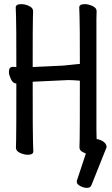

<svg xmlns="http://www.w3.org/2000/svg" viewBox="-20 -731 540 928"><path d="M495 -21Q495 -17 493 -14L422 164Q417 177 400.5 177Q384 177 367.5 168Q351 159 351 148Q351 141 353 138L395 11Q389 9 386 7Q364 -2 364 -18Q364 -30 365 -56Q366 -82 366 -341Q332 -344 310 -344L138 -336Q138 -74 139.5 -45Q141 -16 141 1Q141 17 114 17Q97 17 77 8Q57 -1 57 -17Q57 -29 58 -55Q59 -81 59 -327Q42 -328 32.5 -349Q23 -370 23 -382Q23 -408 42 -408Q42 -408 59 -407Q59 -621 57.5 -649.5Q56 -678 56 -695Q56 -711 83 -711Q101 -711 120.5 -702Q140 -693 140 -677Q140 -665 139 -639.5Q138 -614 138 -407L286 -414L354 -421L366 -422Q366 -621 364.5 -649.5Q363 -678 363 -695Q363 -711 390 -711Q407 -711 427 -702Q447 -693 447 -677Q447 -665 446 -639V-106Q446 -82 447 -59Q462 -57 476 -49Q495 -37 495 -21Z"/></svg>

Font: Moon Stars Kai HW
Style: Bold
Weight: 700
Designer: GuiWonder
Version: Version 1.101